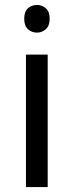

<svg xmlns="http://www.w3.org/2000/svg" viewBox="-20 -757 298 777"><path d="M130 -737Q150 -737 165.5 -723.5Q181 -710 181 -681Q181 -653 165.5 -639Q150 -625 130 -625Q108 -625 93 -639Q78 -653 78 -681Q78 -710 93 -723.5Q108 -737 130 -737ZM173 -536V0H85V-536Z"/></svg>

Font: Noto Sans Tifinagh
Style: Regular
Weight: 400
Designer: JamraPatel
Foundry: JamraPatel LLC
Version: Version 2.004; ttfautohint (v1.8.4.7-5d5b)